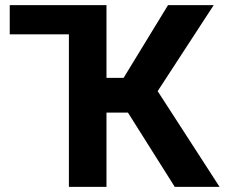

<svg xmlns="http://www.w3.org/2000/svg" viewBox="-20 -731 879 751"><path d="M663.6 0H838.9L596.7 -374.5L815.9 -710.9H637.2L463.4 -426.3H396.5V-710.9H18.1V-596.7H249.5V0H396.5V-290.5H480.5Z"/></svg>

Font: Roboto
Style: Bold
Weight: 700
Designer: Google
Version: Version 2.137; 2017